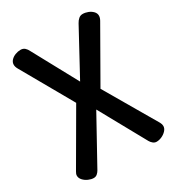

<svg xmlns="http://www.w3.org/2000/svg" viewBox="-176 -844 882 958"><g transform="rotate(-30 265.0 -365.5)"><path d="M84 3Q70 3 54 -4Q38 -11 27 -23Q16 -35 16 -49Q16 -59 23 -70L195 -366L28 -660Q20 -674 20 -686Q20 -700 30 -711Q40 -722 55.5 -728Q71 -734 86 -734Q101 -734 110.5 -725.5Q120 -717 126 -704L265 -448L404 -704Q411 -717 421 -725.5Q431 -734 444 -734Q459 -734 474.5 -728Q490 -722 500.5 -711Q511 -700 511 -686Q511 -674 503 -660L335 -366L508 -70Q514 -59 514 -49Q514 -35 503 -23Q492 -11 476.5 -4Q461 3 446 3Q435 3 426 -4.5Q417 -12 412 -21L265 -287L118 -21Q113 -12 104.5 -4.5Q96 3 84 3Z"/></g></svg>

Font: Dosis ExtraLight SemiBold
Style: Regular
Weight: 600
Version: Version 3.001; ttfautohint (v1.8.2)